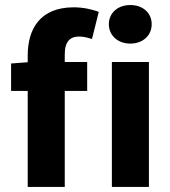

<svg xmlns="http://www.w3.org/2000/svg" viewBox="-20 -742 675 762"><path d="M90 0H237V-381H326V-496H237V-526C237 -577 258 -597 294 -597C310 -597 328 -593 345 -587L372 -695C350 -703 314 -713 273 -713C139 -713 90 -627 90 -522V-495L24 -490V-381H90ZM424 0H571V-496H424ZM497 -569C547 -569 582 -601 582 -646C582 -691 547 -722 497 -722C448 -722 412 -691 412 -646C412 -601 448 -569 497 -569Z"/></svg>

Font: Giro Sans Regular
Style: Bold
Weight: 700
Designer: Paul D. Hunt
Foundry: Adobe Systems Incorporated
Version: Version 1.000;PS 1.0;hotconv 1.0.88;makeotf.lib2.5.647800